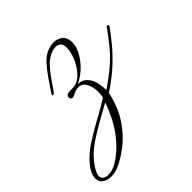

<svg xmlns="http://www.w3.org/2000/svg" viewBox="-277 -419 865 865"><g transform="rotate(-45 155.5 13.0)"><path d="M-52 319Q-77 319 -93.5 307.5Q-110 296 -110 274Q-110 260 -102.5 243Q-95 226 -78 206Q-50 173 -5.5 144.5Q39 116 87 90Q135 64 172 41Q174 33 175 24.5Q176 16 176 7Q176 -22 164 -46.5Q152 -71 126 -71Q108 -71 86 -58Q80 -55 76 -55Q70 -55 66.5 -59.5Q63 -64 63 -68Q63 -80 73 -83Q83 -86 96.5 -86Q110 -86 121 -88Q145 -93 167 -117.5Q189 -142 202.5 -174.5Q216 -207 216 -235Q216 -255 206.5 -263.5Q197 -272 183 -272Q165 -272 143.5 -261Q122 -250 107 -233Q83 -207 62.5 -176.5Q42 -146 30 -130Q27 -126 23 -126Q15 -126 21 -137Q40 -166 61.5 -197Q83 -228 103 -250Q124 -273 147 -283Q170 -293 190 -293Q216 -293 233.5 -278Q251 -263 251 -234Q251 -206 234.5 -176Q218 -146 191.5 -121Q165 -96 135 -83Q164 -81 179.5 -64Q195 -47 201 -22.5Q207 2 207 27Q261 -9 296 -40Q331 -71 357 -103Q383 -135 409 -172Q412 -176 416 -176Q421 -176 421 -171Q421 -166 417 -161Q395 -131 368 -98Q341 -65 302.5 -29.5Q264 6 206 45Q189 123 152.5 176Q116 229 74.5 260.5Q33 292 2 306Q-25 319 -52 319ZM-57 304Q-29 304 -3 288Q50 256 92 201.5Q134 147 164 63Q129 83 86.5 106.5Q44 130 5 156.5Q-34 183 -59 215Q-76 236 -83.5 251.5Q-91 267 -91 278Q-91 291 -81 297.5Q-71 304 -57 304Z"/></g></svg>

Font: Gwendolyn
Style: Regular
Weight: 400
Designer: Robert E. Leuschke
Foundry: Robert E. Leuschke
Version: Version 1.010; ttfautohint (v1.8.3)